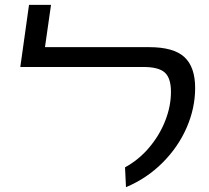

<svg xmlns="http://www.w3.org/2000/svg" viewBox="-20 -758 865 794"><path d="M497 -66Q554 -97 597 -148Q640 -199 663.5 -259Q687 -319 687 -378Q687 -435 661.5 -458Q636 -481 573 -481H64L100 -738H191L166 -563H597Q698 -563 742.5 -522Q787 -481 787 -394Q787 -311 752 -230.5Q717 -150 652 -85Q587 -20 501 16Z"/></svg>

Font: FiraGO
Style: Italic
Weight: 400
Italic angle: -8°
Designer: bBox Type GmbH
Foundry: bBox Type GmbH
Version: Version 1.001